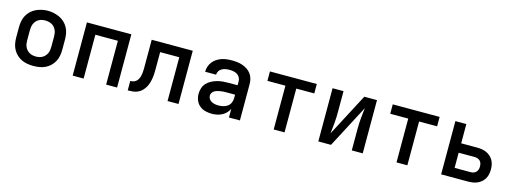

<svg xmlns="http://www.w3.org/2000/svg" viewBox="-12 -1167 4825 1812"><g transform="rotate(15 2400.0 -261.5)"><path d="M300 8Q270 8 240.5 3Q211 -2 184.5 -14.5Q158 -27 136 -48Q114 -69 100 -95Q86 -121 80.5 -150.5Q75 -180 75 -210V-310Q75 -340 80.5 -369.5Q86 -399 100 -425Q114 -451 136 -472Q158 -493 185 -505.5Q212 -518 241 -524.5Q270 -531 300 -531Q330 -531 359 -524.5Q388 -518 415 -505.5Q442 -493 464 -472Q486 -451 500 -425Q514 -399 519.5 -369.5Q525 -340 525 -310V-210Q525 -180 519.5 -150.5Q514 -121 500 -95Q486 -69 464 -48Q442 -27 415.5 -14.5Q389 -2 359.5 3Q330 8 300 8ZM300 -84Q316 -84 332.5 -87.5Q349 -91 363 -99Q377 -107 388 -119Q399 -131 406 -146Q413 -161 415.5 -177.5Q418 -194 418 -210V-310Q418 -326 415.5 -342.5Q413 -359 406 -374Q399 -389 388 -401.5Q377 -414 362.5 -421.5Q348 -429 331.5 -432.5Q315 -436 298 -436Q282 -436 266 -432.5Q250 -429 236 -421Q222 -413 211 -400.5Q200 -388 193.5 -373Q187 -358 184.5 -342Q182 -326 182 -310V-210Q182 -194 184.5 -177.5Q187 -161 194 -146Q201 -131 212 -119Q223 -107 237 -99Q251 -91 267.5 -87.5Q284 -84 300 -84Z M683 0V-520H1117V0H1010V-428H790V0Z M1221 0V-92Q1235 -92 1249 -95.5Q1263 -99 1274.5 -108Q1286 -117 1293.5 -129.5Q1301 -142 1305.5 -155.5Q1310 -169 1312 -183.5Q1314 -198 1315 -212.5Q1316 -227 1316 -241Q1316 -255 1316 -270Q1316 -273 1316 -275.5Q1316 -278 1316 -281V-520H1717V0H1610V-428H1423V-281Q1423 -256 1422.5 -230.5Q1422 -205 1418.5 -180Q1415 -155 1408.5 -131Q1402 -107 1390 -85Q1378 -63 1360 -44.5Q1342 -26 1319 -15.5Q1296 -5 1271 -2.5Q1246 0 1221 0Z M2043 8Q2011 8 1979.5 0Q1948 -8 1923.5 -28.5Q1899 -49 1887 -79.5Q1875 -110 1875 -142Q1875 -171 1884 -198.5Q1893 -226 1912 -246.5Q1931 -267 1956.5 -280.5Q1982 -294 2009.5 -302Q2037 -310 2065 -312.5Q2093 -315 2122 -315H2210V-355Q2210 -374 2200 -391.5Q2190 -409 2173.5 -419Q2157 -429 2137.5 -432.5Q2118 -436 2099 -436Q2080 -436 2061 -432.5Q2042 -429 2025.5 -420Q2009 -411 1998.5 -394.5Q1988 -378 1988 -359Q1988 -359 1988 -359Q1988 -359 1988 -359Q1988 -359 1988 -359Q1988 -359 1988 -359H1881Q1881 -359 1881 -359.5Q1881 -360 1881 -360Q1881 -386 1889.5 -411Q1898 -436 1913.5 -456Q1929 -476 1951 -490.5Q1973 -505 1997 -513.5Q2021 -522 2047 -525Q2073 -528 2099 -528Q2125 -528 2151 -525Q2177 -522 2202 -513.5Q2227 -505 2249.5 -490Q2272 -475 2287.5 -454Q2303 -433 2310 -407Q2317 -381 2317 -355V0H2210V-84Q2199 -61 2181 -43Q2163 -25 2140.5 -13.5Q2118 -2 2093 3Q2068 8 2043 8ZM2085 -84Q2108 -84 2131 -89.5Q2154 -95 2172.5 -108.5Q2191 -122 2200.5 -144Q2210 -166 2210 -189V-223H2122Q2107 -223 2092.5 -222Q2078 -221 2064 -218.5Q2050 -216 2036 -212Q2022 -208 2010 -200.5Q1998 -193 1990 -180.5Q1982 -168 1982 -153Q1982 -136 1992 -121Q2002 -106 2017.5 -98Q2033 -90 2050 -87Q2067 -84 2085 -84Z M2647 0V-428H2471V-520H2929V-428H2753V0Z M3083 0V-520H3190V-312Q3190 -286 3189 -259.5Q3188 -233 3185.5 -207Q3183 -181 3180 -155Q3177 -129 3174 -103L3393 -520H3517V0H3410V-208Q3410 -234 3411 -260.5Q3412 -287 3414.5 -313Q3417 -339 3420 -365Q3423 -391 3426 -417L3207 0Z M3847 0V-428H3671V-520H4129V-428H3953V0Z M4283 0V-520H4390V-332H4546Q4569 -332 4592 -328.5Q4615 -325 4636.5 -315.5Q4658 -306 4675.5 -290.5Q4693 -275 4704.5 -255Q4716 -235 4720.5 -212Q4725 -189 4725 -166Q4725 -143 4720.5 -120Q4716 -97 4704.5 -77Q4693 -57 4675.5 -41.5Q4658 -26 4636.5 -16.5Q4615 -7 4592 -3.5Q4569 0 4546 0ZM4390 -92H4546Q4561 -92 4575 -96.5Q4589 -101 4599.5 -112Q4610 -123 4614 -137Q4618 -151 4618 -166Q4618 -181 4614 -195.5Q4610 -210 4599.5 -220.5Q4589 -231 4575 -235.5Q4561 -240 4546 -240H4390Z"/></g></svg>

Font: Zed Mono Semibold Extended
Style: Regular
Weight: 600
Width: 7
Monospace: yes
Designer: Belleve Invis
Foundry: Belleve Invis
Version: Version 1.0.0; ttfautohint (v1.8.4)